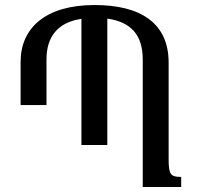

<svg xmlns="http://www.w3.org/2000/svg" viewBox="-20 -744 785 764"><path d="M651 -113V-495C651 -654 537 -724 356 -724C162 -724 62 -633 62 -498V-326H165V-508C165 -597 209 -655 304 -669V-167H407V-670C499 -657 548 -607 548 -507V0H701V-40C658 -40 651 -50 651 -113Z"/></svg>

Font: Noto Serif Armenian SemiCondensed Medium
Style: Regular
Weight: 500
Width: 4
Designer: Monotype Design Team
Foundry: Monotype Imaging Inc.
Version: Version 2.008